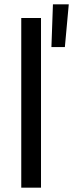

<svg xmlns="http://www.w3.org/2000/svg" viewBox="-20 -865 365 885"><path d="M78 0H169V-782H78ZM217 -648H279L297 -845H224Z"/></svg>

Font: Hibana 45 SubMedium
Style: Regular
Weight: 500
Width: 6
Designer: pygmalion
Foundry: ybstudio
Version: Version 2021.007;FEAKit 1.0